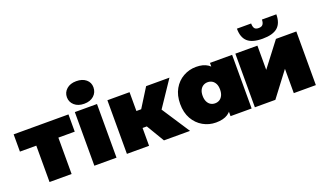

<svg xmlns="http://www.w3.org/2000/svg" viewBox="-79 -1326 3106 1840"><g transform="rotate(-20 1474.0 -405.5)"><path d="M179 0V-419L228 -371H12V-547H571V-371H355L404 -419V0Z M636 0V-547H862V0ZM749 -591Q687 -591 650 -624Q613 -657 613 -706Q613 -755 650 -788Q687 -821 749 -821Q811 -821 848 -790Q885 -759 885 -710Q885 -658 848 -624.5Q811 -591 749 -591Z M1346 0 1196 -251 1378 -357 1612 0ZM968 0V-547H1194V0ZM1128 -182V-355H1332V-182ZM1401 -249 1189 -269 1363 -547H1601Z M1875 10Q1804 10 1743.5 -24.5Q1683 -59 1647 -122.5Q1611 -186 1611 -274Q1611 -362 1647 -425.5Q1683 -489 1743.5 -523Q1804 -557 1875 -557Q1947 -557 1993 -526.5Q2039 -496 2061 -433.5Q2083 -371 2083 -274Q2083 -176 2062.5 -113Q2042 -50 1996.5 -20Q1951 10 1875 10ZM1929 -166Q1954 -166 1974 -178Q1994 -190 2006 -214.5Q2018 -239 2018 -274Q2018 -310 2006 -333.5Q1994 -357 1974 -369Q1954 -381 1929 -381Q1904 -381 1884 -369Q1864 -357 1852 -333.5Q1840 -310 1840 -274Q1840 -239 1852 -214.5Q1864 -190 1884 -178Q1904 -166 1929 -166ZM2025 0V-74L2024 -274L2014 -474V-547H2240V0Z M2273 0V-547H2498V-300L2687 -547H2895V0H2670V-248L2482 0ZM2569 -592Q2464 -592 2416.5 -634.5Q2369 -677 2369 -767H2514Q2514 -736 2525 -718.5Q2536 -701 2568 -701Q2599 -701 2611.5 -718.5Q2624 -736 2624 -767H2771Q2771 -677 2722.5 -634.5Q2674 -592 2569 -592Z"/></g></svg>

Font: MOST Montserrat Black
Style: Regular
Weight: 900
Designer: Julieta Ulanovsky
Foundry: Julieta Ulanovsky
Version: Version 8.000;March 11, 2024;FontCreator 15.0.0.2926 64-bit